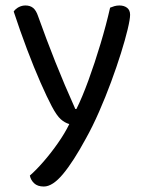

<svg xmlns="http://www.w3.org/2000/svg" viewBox="-20 -491 529 701"><path d="M169 -103Q152 -135 128 -189.5Q104 -244 78.5 -311.5Q53 -379 30 -449Q37 -459 48.5 -465Q60 -471 73 -471Q90 -471 101 -462Q112 -453 119 -432Q149 -348 182 -265Q215 -182 255 -93H259Q280 -135 303 -198Q326 -261 347 -331Q368 -401 382 -463Q389 -466 397.5 -468.5Q406 -471 416 -471Q433 -471 444 -462.5Q455 -454 455 -437Q455 -421 446 -383.5Q437 -346 421.5 -296.5Q406 -247 385.5 -191.5Q365 -136 341.5 -82.5Q318 -29 294 14Q248 99 210 144.5Q172 190 140 190Q117 190 104.5 178Q92 166 89 150Q111 131 138.5 99.5Q166 68 191.5 31.5Q217 -5 233 -38Q216 -43 201.5 -56Q187 -69 169 -103Z"/></svg>

Font: Baloo Paaji 2
Style: Regular
Weight: 400
Designer: Shuchita Grover, Noopur Datye and Ek Type
Foundry: Ek Type
Version: Version 1.700